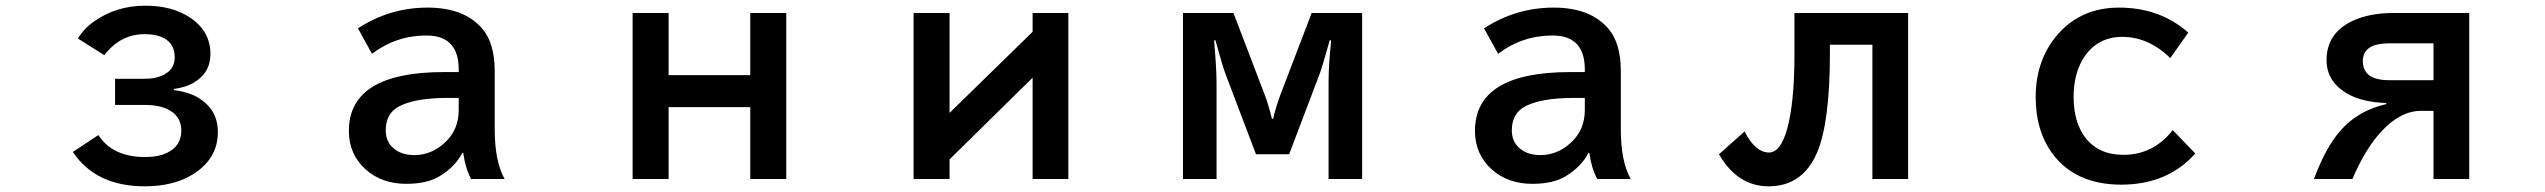

<svg xmlns="http://www.w3.org/2000/svg" viewBox="-20 -611 9040 682"><path d="M388.7 -331.1H493.7Q535.6 -331.1 564 -346.7Q600.6 -366.2 600.6 -407.7Q600.6 -454.6 563 -475.1Q536.1 -489.7 494.1 -489.7Q407.2 -489.7 350.6 -415L256.8 -474.1Q278.3 -509.8 314.5 -535.2Q393.6 -590.8 496.1 -590.8Q593.3 -590.8 656.7 -547.4Q727.5 -499 727.5 -419.4Q727.5 -350.6 665 -315.4Q638.7 -300.8 597.7 -294.9V-291Q653.3 -283.7 688 -261.7Q753.9 -219.2 753.9 -142.1Q753.9 -46.9 665 8.3Q596.7 50.8 494.1 50.8Q320.3 50.8 238.8 -71.3L329.6 -131.3Q379.9 -53.2 495.6 -53.2Q542.5 -53.2 573.7 -68.4Q624 -92.3 624 -147Q624 -197.8 578.6 -221.2Q546.4 -238.3 493.7 -238.3H388.7Z M1609.4 -355V-364.3Q1609.4 -484.9 1494.6 -484.9Q1387.2 -484.9 1301.3 -419.9L1251.5 -510.3Q1364.3 -584 1499 -584Q1628.9 -584 1692.9 -509.3Q1737.3 -458 1737.3 -357.9V-151.9Q1737.3 -37.6 1772.5 24.9H1653.3Q1632.3 -15.6 1625.5 -67.9H1622.1Q1597.2 -19 1542 14.6Q1497.1 42 1423.3 42Q1335.9 42 1278.8 -9.3Q1219.2 -63 1219.2 -146Q1219.2 -355 1557.1 -355ZM1609.4 -263.2H1570.3Q1456.1 -263.2 1398.9 -233.9Q1350.1 -209 1350.1 -147.9Q1350.1 -106.9 1379.4 -83Q1407.2 -60.1 1451.7 -60.1Q1510.7 -60.1 1557.6 -102.1Q1609.4 -147.9 1609.4 -220.2Z M2227.1 -564.9H2355V-344.2H2645V-564.9H2772.9V24.9H2645V-230.5H2355V24.9H2227.1Z M3225.1 -564.9H3353V-210L3647.9 -498V-564.9H3774.9V24.9H3647.9V-335L3353 -44.9V24.9H3225.1Z M4182.1 -564.9H4361.3L4472.2 -274.9Q4484.4 -243.7 4498 -189H4502.4Q4513.2 -235.8 4528.3 -274.9L4639.2 -564.9H4818.4V24.9H4699.2V-315.9Q4699.2 -382.8 4708.5 -467.8H4703.1L4700.7 -459Q4676.3 -371.1 4667 -347.2L4559.1 -63H4441.4L4333.5 -347.2Q4322.8 -374.5 4297.4 -467.8H4292.5Q4301.3 -366.7 4301.3 -315.9V24.9H4182.1Z M5609.4 -355V-364.3Q5609.4 -484.9 5494.6 -484.9Q5387.2 -484.9 5301.3 -419.9L5251.5 -510.3Q5364.3 -584 5499 -584Q5628.9 -584 5692.9 -509.3Q5737.3 -458 5737.3 -357.9V-151.9Q5737.3 -37.6 5772.5 24.9H5653.3Q5632.3 -15.6 5625.5 -67.9H5622.1Q5597.2 -19 5542 14.6Q5497.1 42 5423.3 42Q5335.9 42 5278.8 -9.3Q5219.2 -63 5219.2 -146Q5219.2 -355 5557.1 -355ZM5609.4 -263.2H5570.3Q5456.1 -263.2 5398.9 -233.9Q5350.1 -209 5350.1 -147.9Q5350.1 -106.9 5379.4 -83Q5407.2 -60.1 5451.7 -60.1Q5510.7 -60.1 5557.6 -102.1Q5609.4 -147.9 5609.4 -220.2Z M6354 -564.9H6757.8V24.9H6630.9V-452.1H6480V-422.4Q6480 -175.3 6434.1 -68.4Q6382.8 50.8 6262.2 50.8Q6151.9 50.8 6085.9 -63L6176.8 -144Q6214.8 -69.3 6263.7 -69.3Q6304.7 -69.3 6328.1 -152.8Q6354 -245.6 6354 -418Z M7777.8 -65.9Q7679.7 44.9 7514.6 44.9Q7350.6 44.9 7268.6 -67.9Q7210.9 -147.5 7210.9 -265.6Q7210.9 -390.1 7279.8 -477.5Q7364.7 -584 7506.8 -584Q7652.8 -584 7752.9 -495.1L7689 -404.8Q7611.8 -480 7518.6 -480Q7433.6 -480 7385.7 -412.1Q7345.7 -354.5 7345.7 -267.1Q7345.7 -176.8 7387.2 -122.1Q7434.6 -61 7522.5 -61Q7628.9 -61 7697.8 -148.9Z M8751 -564.9V24.9H8624V-217.3H8580.1Q8505.9 -217.3 8437.5 -142.6Q8381.3 -81.5 8335.9 24.9H8199.2Q8240.7 -86.4 8292.5 -146Q8354.5 -217.8 8456.1 -241.2V-245.1Q8369.6 -248 8316.9 -278.8Q8244.1 -321.8 8244.1 -397.5Q8244.1 -494.6 8339.4 -538.1Q8397.9 -564.9 8482.9 -564.9ZM8624 -457H8465.8Q8373 -457 8373 -394Q8373 -326.2 8465.8 -326.2H8624Z"/></svg>

Font: BIZ UDGothic
Style: Bold
Weight: 700
Monospace: yes
Designer: TypeBank Co., Ltd.
Foundry: Morisawa Inc.
Version: Version 1.05